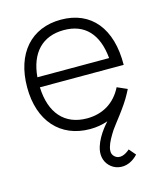

<svg xmlns="http://www.w3.org/2000/svg" viewBox="-117 -641 814 966"><g transform="rotate(-15 289.5 -158.0)"><path d="M291.5 -555C136.5 -555 40 -446 40 -269C40 -95 137.5 15 292.5 15C325.5 15 357 9.5 385.5 -0.5C374.5 12 366 22 360.5 29.5C341.5 54.5 324.5 83.5 315.5 113C304 150.5 309.5 186 334 211.5C358 237.5 398.5 247.5 436.5 231.5C455 223.5 470.5 211.5 482 198.5L452.5 164C430 184.5 396.5 201 372 176C358.5 162.5 360 144.5 364.5 128C371.5 103 387.5 76 404.5 49.5C420 26 485 -50 515.5 -109C519.5 -116 523.5 -123.5 527 -131L475 -154C438.5 -81 374.5 -41 291.5 -41C175 -41 107 -118.5 102 -253.5H538.5C541 -443 449 -555 291.5 -555ZM103 -305.5C113.5 -430 180.5 -500.5 292.5 -500.5C401.5 -500.5 465 -432.5 476.5 -305.5Z"/></g></svg>

Font: Hauora Light
Style: Regular
Weight: 300
Designer: Wayne Shih
Foundry: WCYS
Version: Version 1.001;hotconv 1.0.109;makeotfexe 2.5.65596